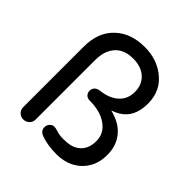

<svg xmlns="http://www.w3.org/2000/svg" viewBox="-193 -847 996 996"><g transform="rotate(45 305.0 -349.0)"><path d="M414 -352Q477 -336 512 -302Q563 -253 563 -174Q563 -87 504 -35Q452 10 373 10Q309 10 262 -7Q230 -18 230 -45Q230 -62 241 -73Q252 -84 264 -84Q276 -84 295 -77.5Q314 -71 343 -71Q372 -71 391.5 -75.5Q411 -80 429 -92Q472 -122 472 -185Q472 -242 423 -276Q376 -309 300 -309Q282 -309 272 -319Q262 -329 262 -345Q262 -361 272.5 -371Q283 -381 300 -383Q362 -390 397.5 -422Q433 -454 433 -506.5Q433 -559 398.5 -591Q364 -623 304 -623Q213 -623 182 -548Q170 -520 170 -475V-41Q170 -22 156.5 -9Q143 4 124 4Q105 4 92 -9Q79 -22 79 -41V-486Q79 -591 142 -650Q203 -708 305 -708Q391 -708 452 -661Q524 -607 524 -512Q524 -411 454 -370Q434 -358 414 -352Z"/></g></svg>

Font: Varela Round
Style: Regular
Weight: 400
Designer: Joe Prince
Foundry: Joe Prince
Version: Version 1.000